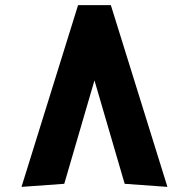

<svg xmlns="http://www.w3.org/2000/svg" viewBox="-20 -730 738 750"><path d="M467 -12 634 0 413 -710H285L64 0L231 -12L349 -416Z"/></svg>

Font: All Genders v4
Style: Bold
Weight: 700
Designer: Rassam Alawdi
Foundry: Rassam Art
Version: Version 3.100;FEAKit 1.0